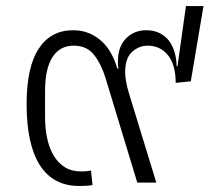

<svg xmlns="http://www.w3.org/2000/svg" viewBox="-20 -604 693 635"><path d="M241 11Q156 11 112 -57.5Q68 -126 68 -260Q68 -382 108 -443Q148 -504 222 -504Q252 -504 276 -493.5Q300 -483 318 -466Q336 -449 348.5 -425.5Q361 -402 368 -377L372 -378Q370 -385 370 -390.5Q370 -396 370 -402Q370 -449 396.5 -476.5Q423 -504 464 -504Q489 -504 508 -494.5Q527 -485 539 -469Q551 -453 557.5 -431Q564 -409 564 -385H567L595 -584H653L611 -335L561 -330Q561 -390 535.5 -421.5Q510 -453 468 -453Q440 -453 417 -432.5Q394 -412 394 -366Q394 -337 406 -297L497 0H434L329 -346Q315 -392 291 -422.5Q267 -453 224 -453Q178 -453 153.5 -415Q129 -377 129 -302V-217Q129 -179 136 -146.5Q143 -114 157.5 -89.5Q172 -65 194.5 -51Q217 -37 248 -37Q255 -37 262.5 -37.5Q270 -38 281 -40L286 8Q276 10 264.5 10.5Q253 11 241 11Z"/></svg>

Font: IBM Plex Sans Thai Light
Style: Regular
Weight: 300
Designer: Mike Abbink, Paul van der Laan, Pieter van Rosmalen, Ben Mitchell, Mark Frömberg
Foundry: Bold Monday
Version: Version 1.2